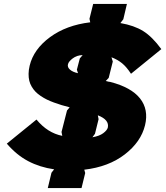

<svg xmlns="http://www.w3.org/2000/svg" viewBox="-20 -859 853 989"><path d="M535.2 -201.2Q544.4 -241.7 483.9 -265.1L487.8 -245.1L469.2 -169.9L456.1 -151.9Q492.2 -158.2 511.7 -172.9Q531.2 -187.5 535.2 -201.2ZM391.1 -558.1 405.8 -575.2Q376.5 -574.7 354.7 -558.3Q333 -542 330.1 -527.8Q326.2 -513.2 340.3 -500.5Q354.5 -487.8 381.8 -481.9L376 -500ZM727.1 -213.9Q706.1 -127.9 622.8 -63.7Q539.6 0.5 414.1 15.1L418.9 32.2L399.9 109.9H226.1L245.1 30.8L258.8 13.2Q184.6 2.4 125 -29.1Q65.4 -60.5 15.1 -119.1L168 -243.2Q224.6 -174.3 300.8 -159.2L296.9 -179.2L325.2 -290L338.9 -306.2Q315.9 -312 297.4 -317.6Q278.8 -323.2 258.1 -330.8Q237.3 -338.4 221.4 -346.2Q205.6 -354 189.9 -364.5Q174.3 -375 163.3 -386.2Q152.3 -397.5 143.6 -412.1Q134.8 -426.8 130.9 -442.9Q127 -459 127.2 -478.8Q127.4 -498.5 132.8 -521Q153.3 -605.5 237.5 -667.5Q321.8 -729.5 444.8 -744.1L440.9 -762.2L460 -838.9H633.8L615.2 -759.8L600.1 -740.2Q670.9 -728 717.5 -699Q764.2 -669.9 811 -606L654.8 -479Q632.3 -513.7 608.9 -533Q585.4 -552.2 554.2 -564L561 -542L540 -458L524.9 -441.9Q542 -437 547.9 -437Q655.8 -409.2 701.2 -352.1Q746.6 -294.9 727.1 -213.9Z"/></svg>

Font: Sinkin Sans 800 Black Italic
Style: Regular
Weight: 900
Italic angle: -112°
Designer: Keith Bates
Foundry: K-Type
Version: Sinkin Sans (version 1.0)  by Keith Bates   •   © 2014   www